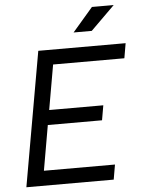

<svg xmlns="http://www.w3.org/2000/svg" viewBox="-59 -941 728 987"><g transform="rotate(-5 304.5 -447.0)"><path d="M36.6 0H487.3L500.5 -76.7H133.8L174.3 -309.1H454.1L467.3 -385.3H188L228.5 -616.7H596.2L609.4 -693.4H158.7ZM347.7 -771.5H441.4L565.4 -894H453.1Z"/></g></svg>

Font: Cascadia Code SemiLight
Style: Italic
Weight: 350
Italic angle: -10°
Monospace: yes
Designer: Aaron Bell
Foundry: Saja Typeworks
Version: Version 2404.023